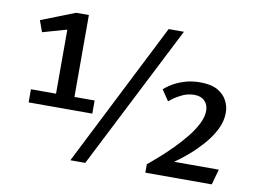

<svg xmlns="http://www.w3.org/2000/svg" viewBox="-78 -846 1278 965"><g transform="rotate(10 560.5 -363.5)"><path d="M708 -731H786L412 4H336ZM79 -313H207V-640L84 -605L63 -663L236 -731H301V-313H404V-246H79ZM718 -43Q718 -43 736 -58Q754 -73 782 -98Q810 -123 841.5 -155Q873 -187 901.5 -222.5Q930 -258 947.5 -293Q965 -328 965 -359Q965 -390 946 -409Q927 -428 893 -428Q861 -428 832.5 -414.5Q804 -401 786 -387Q768 -373 768 -373L731 -428Q731 -428 743.5 -438.5Q756 -449 779.5 -462Q803 -475 836.5 -485Q870 -495 912 -495Q967 -495 1000 -476.5Q1033 -458 1048.5 -428.5Q1064 -399 1064 -367Q1064 -322 1042.5 -280Q1021 -238 989 -201.5Q957 -165 925.5 -137.5Q894 -110 872.5 -94.5Q851 -79 851 -79H1079L1057 0H718Z"/></g></svg>

Font: Rosario SemiBold
Style: Regular
Weight: 600
Designer: Hector Gatti
Foundry: Omnibus Type
Version: Version 1.101; ttfautohint (v1.8.1.43-b0c9)